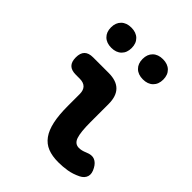

<svg xmlns="http://www.w3.org/2000/svg" viewBox="-224 -916 1049 1049"><g transform="rotate(45 300.0 -391.5)"><path d="M380 -270Q380 -193 391.5 -159Q403 -125 435 -125Q445 -125 456 -127.5Q467 -130 481 -136Q513 -150 534.5 -141Q556 -132 570 -106Q587 -76 580 -53.5Q573 -31 547 -18Q512 -1 478.5 4.5Q445 10 410 10Q363 10 329 -3.5Q295 -17 273 -47.5Q251 -78 240.5 -126.5Q230 -175 230 -244V-336Q230 -366 215 -381Q200 -396 170 -396H140Q106 -396 89.5 -412.5Q73 -429 73 -463Q73 -497 89.5 -513.5Q106 -530 140 -530H260Q320 -530 350 -500Q380 -470 380 -410ZM417 -637Q380 -637 358.5 -658Q337 -679 337 -715Q337 -751 358.5 -772Q380 -793 417 -793Q454 -793 475.5 -772Q497 -751 497 -715Q497 -679 475.5 -658Q454 -637 417 -637ZM173 -637Q136 -637 114.5 -658Q93 -679 93 -715Q93 -751 114.5 -772Q136 -793 173 -793Q210 -793 231.5 -772Q253 -751 253 -715Q253 -679 231.5 -658Q210 -637 173 -637Z"/></g></svg>

Font: Maple Mono NL ExtraBold
Style: Regular
Weight: 800
Monospace: yes
Designer: subframe7536
Version: Version 7.000